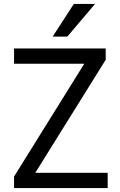

<svg xmlns="http://www.w3.org/2000/svg" viewBox="-20 -950 606 970"><path d="M51 0V-58L430 -667L441 -628H51V-705H514V-648L134 -38L124 -77H524V0ZM246 -765 353 -930H460L320 -765Z"/></svg>

Font: Nunito Sans 7pt SemiCondensed
Style: Regular
Weight: 400
Width: 4
Designer: Vernon Adams
Foundry: Vernon Adams
Version: Version 3.101;gftools[0.9.27]